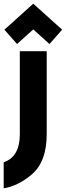

<svg xmlns="http://www.w3.org/2000/svg" viewBox="-25 -816 361 1046"><path d="M156.2 -795.9 313.5 -654.3 244.6 -576.2 156.2 -655.8 67.9 -576.2 -1 -654.3ZM-4.9 67.9Q83 38.6 83 -85.4V-537.1H229.5V-85.4Q229.5 66.4 146 136.2Q73.7 196.8 -4.9 210Z"/></svg>

Font: Newest Shape
Style: Bold
Weight: 700
Designer: Wojciech Kalinowski "wmk69" (wmk69@o2.pl)
Foundry: Wojciech Kalinowski "wmk69" (wmk69@o2.pl)
Version: Version 1.0.0; 2022-02-24